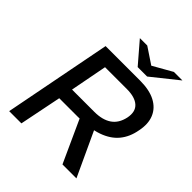

<svg xmlns="http://www.w3.org/2000/svg" viewBox="-238 -1030 1177 1177"><g transform="rotate(45 350.0 -442.0)"><path d="M40 0 176 -700H474Q556 -700 607.5 -673Q659 -646 679.5 -596.5Q700 -547 686 -480Q674 -412 636 -366Q598 -320 531 -296.5Q464 -273 363 -273H201L146 0ZM219 -366H412Q482 -366 524.5 -395Q567 -424 580 -485Q592 -545 558.5 -575.5Q525 -606 454 -606H265ZM502 0 373 -283 481 -306 623 0ZM406 -748 436 -800 584 -884H658L488 -748ZM406 -748 290 -883H354L480 -799L488 -748Z"/></g></svg>

Font: REM
Style: Italic
Weight: 400
Italic angle: -11°
Designer: Octavio Pardo
Foundry: Ashler Design
Version: Version 1.005;gftools[0.9.28]